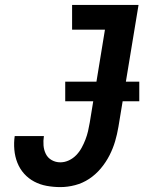

<svg xmlns="http://www.w3.org/2000/svg" viewBox="-20 -755 640 783"><path d="M226 8Q198 8 170.5 3Q143 -2 119.5 -14.5Q96 -27 78.5 -46.5Q61 -66 51 -91Q41 -116 38.5 -144.5Q36 -173 40 -200H159Q156 -181 157.5 -162Q159 -143 167 -127Q175 -111 191 -102Q207 -93 226 -93Q244 -93 261 -101Q278 -109 291 -122.5Q304 -136 313 -152.5Q322 -169 328.5 -186Q335 -203 339 -220Q343 -237 346 -255L408 -634H274V-735H545L463 -238Q458 -208 449.5 -179Q441 -150 426.5 -121.5Q412 -93 391 -68Q370 -43 343.5 -25.5Q317 -8 286.5 0Q256 8 226 8ZM246 -342V-422H548V-342Z"/></svg>

Font: Iosevka Etoile Oblique
Style: Bold
Weight: 700
Italic angle: -9°
Designer: Belleve Invis
Foundry: Belleve Invis
Version: Version 15.5.2; ttfautohint (v1.8.4)